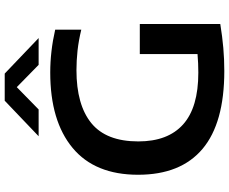

<svg xmlns="http://www.w3.org/2000/svg" viewBox="-100 -888 995 835"><g transform="rotate(-90 397.5 -470.5)"><path d="M506 7.5Q280 7.5 167.5 -87.2Q55 -182 55 -367.5Q55 -555.5 172 -652.5Q289 -749.5 499.5 -749.5Q592 -749.5 686 -728V-614.5Q638.5 -626 595 -630.8Q551.5 -635.5 510 -635.5Q359 -635.5 279.5 -570.8Q200 -506 200 -366.5Q200 -238 273.8 -171.8Q347.5 -105.5 499 -105.5Q540 -105.5 580 -109V-360H710.5V-10Q655 -1 606.5 3.2Q558 7.5 506 7.5ZM222.5 -800 377 -947.5H495L649.5 -800H533L436 -895L339 -800Z"/></g></svg>

Font: Encode Sans Expanded SemiBold
Style: Regular
Weight: 600
Width: 7
Designer: Multiple Designers
Foundry: Impallari Type
Version: Version 3.000; ttfautohint (v1.8.3) -l 8 -r 50 -G 200 -x 14 